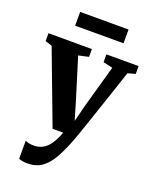

<svg xmlns="http://www.w3.org/2000/svg" viewBox="-180 -830 943 1180"><g transform="rotate(20 291.0 -240.0)"><path d="M147.5 253Q129 253 114.5 250.2Q100 247.5 91 243V125Q98.5 129.5 113.8 133Q129 136.5 145.5 136.5Q171.5 136.5 192.8 128Q214 119.5 231.5 102.5Q249 85.5 263.5 59.8Q278 34 290.5 0H221L41 -477.5L-3.5 -492V-543.5L280.5 -543V-492L214.5 -477.5L300 -200.5L332 -92L359 -198.5L437.5 -478L375.5 -492V-543H586V-492L536.5 -478Q516.5 -416.5 494.2 -350.8Q472 -285 451.2 -223Q430.5 -161 413 -110Q395.5 -59 384 -26.2Q372.5 6.5 370 13Q341 90 311 143.8Q281 197.5 242.2 225.2Q203.5 253 147.5 253ZM451 -733V-643H134.5V-733Z"/></g></svg>

Font: Merriweather 48pt ExtraBold
Style: Regular
Weight: 800
Version: Version 2.100